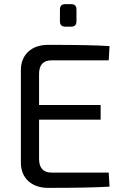

<svg xmlns="http://www.w3.org/2000/svg" viewBox="-20 -908 600 929"><path d="M324 -779H296Q270 -779 270 -805V-862Q270 -888 296 -888H324Q350 -888 350 -862V-805Q350 -779 324 -779ZM506 -73 510 -5Q418 1 214 1Q153 1 117.5 -31.5Q82 -64 81 -119V-571Q82 -626 117.5 -658.5Q153 -691 214 -691Q418 -691 510 -685L506 -616H229Q169 -616 169 -550V-400H467V-329H169V-140Q169 -73 229 -73Z"/></svg>

Font: Exo 2.0
Style: Regular
Weight: 400
Designer: Natanael Gama
Version: Version 1.001;PS 001.001;hotconv 1.0.70;makeotf.lib2.5.58329